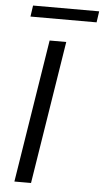

<svg xmlns="http://www.w3.org/2000/svg" viewBox="-59 -906 509 943"><g transform="rotate(5 195.5 -434.5)"><path d="M49 0 161 -705H243L131 0ZM57 -814 65 -869H391L383 -814Z"/></g></svg>

Font: Nunito Sans 12pt
Style: Italic
Weight: 400
Italic angle: -9°
Designer: Vernon Adams
Foundry: Vernon Adams
Version: Version 3.101;gftools[0.9.27]